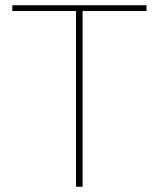

<svg xmlns="http://www.w3.org/2000/svg" viewBox="-20 -710 604 730"><path d="M537 -668H294V0H269V-668H27V-690H537Z"/></svg>

Font: Exo 2.0 Thin
Style: Regular
Weight: 250
Designer: Natanael Gama
Version: Version 1.001;PS 001.001;hotconv 1.0.70;makeotf.lib2.5.58329